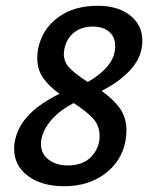

<svg xmlns="http://www.w3.org/2000/svg" viewBox="-20 -639 513 665"><path d="M473 -498Q473 -480 469 -464Q460 -425 424 -389Q388 -353 332 -324Q372 -296 395 -264Q418 -232 418 -187Q418 -167 414 -148Q400 -79 342.5 -36.5Q285 6 202 6Q125 6 77 -29.5Q29 -65 29 -124Q29 -142 33 -157Q54 -250 186 -314Q150 -340 129.5 -369Q109 -398 109 -438Q109 -457 113 -474Q127 -539 181.5 -579Q236 -619 318 -619Q389 -619 431 -585.5Q473 -552 473 -498ZM302 -547Q262 -547 236 -526Q210 -505 203 -469Q201 -457 201 -453Q201 -424 221.5 -403Q242 -382 284 -355Q327 -379 353 -410.5Q379 -442 379 -479Q379 -512 357.5 -529.5Q336 -547 302 -547ZM235 -282Q190 -259 161 -227Q132 -195 124 -160Q122 -153 122 -140Q122 -106 148.5 -86Q175 -66 214 -66Q268 -66 296.5 -96.5Q325 -127 325 -168Q325 -204 302 -229Q279 -254 235 -282Z"/></svg>

Font: Ysabeau Semibold
Style: Italic
Weight: 600
Italic angle: -12°
Designer: Christian Thalmann (Catharsis Fonts)
Version: Version 0.003